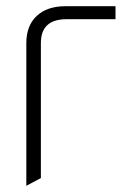

<svg xmlns="http://www.w3.org/2000/svg" viewBox="-20 -585 418 620"><path d="M65 15V-446Q65 -502 98.5 -533.5Q132 -565 192 -565H353V-523H195Q112 -523 112 -446V-10Z"/></svg>

Font: TajawalTap
Style: Regular
Weight: 300
Designer: Boutros Fonts
Foundry: Created by Boutros International 2017
Version: Version 2.700